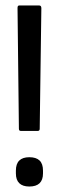

<svg xmlns="http://www.w3.org/2000/svg" viewBox="-20 -675 213 701"><path d="M56 -197Q49 -197 49 -205L44 -646Q44 -655 50 -655H123Q131 -655 131 -645L125 -205Q125 -197 118 -197ZM87 6Q63 6 50.5 -6Q38 -18 38 -42V-52Q38 -77 50.5 -89Q63 -101 87 -101Q112 -101 124.5 -89Q137 -77 137 -52V-42Q137 -18 124.5 -6Q112 6 87 6Z"/></svg>

Font: Sofia Sans Extra Condensed Medium
Style: Regular
Weight: 500
Version: Version 4.100